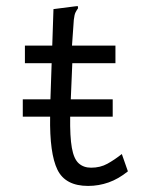

<svg xmlns="http://www.w3.org/2000/svg" viewBox="-20 -604 490 632"><path d="M55 -220V-277H146L150 -396H62V-454H152L156 -574L226 -583L236 -584L237 -577Q232 -570 228.5 -563Q225 -556 223 -539L217 -454H360V-396H218L213 -277H351V-220H211Q210 -154 216.5 -117.5Q223 -81 239 -66.5Q255 -52 280 -52Q310 -52 333.5 -65Q357 -78 381 -97L401 -40Q370 -15 337.5 -3.5Q305 8 270 8Q195 8 169 -45.5Q143 -99 145 -220Z"/></svg>

Font: Inconsolata SemiCondensed
Style: Regular
Weight: 400
Width: 4
Monospace: yes
Designer: Raph Levien, Cyreal, Brenton Simpson
Foundry: Raph Levien, Cyreal, Google
Version: Version 3.000; ttfautohint (v1.8.2.53-6de2)